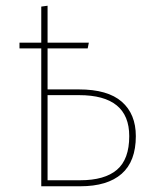

<svg xmlns="http://www.w3.org/2000/svg" viewBox="-20 -650 538 670"><path d="M454 -175Q454 -87 404.5 -43.5Q355 0 260 0H124V-481H48V-501H124V-627L146 -630V-501H290L286 -481H146V-338H255Q356 -338 405 -295Q454 -252 454 -175ZM431 -175Q431 -318 256 -318H146V-21H260Q345 -21 388 -57.5Q431 -94 431 -175Z"/></svg>

Font: Fira Sans Thin
Style: Regular
Weight: 100
Designer: bBox Type GmbH & Carrois Corporate GbR & Edenspiekermann AG
Foundry: bBox Type GmbH & Carrois Corporate GbR & Edenspiekermann AG
Version: Version 4.301